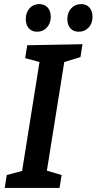

<svg xmlns="http://www.w3.org/2000/svg" viewBox="-20 -918 472 938"><path d="M383 -702 373 -639 294 -615 209 -84 281 -63 271 0H3L13 -63L88 -83L173 -615L103 -634L113 -697ZM106 -825Q106 -857 124.5 -877.5Q143 -898 172 -898Q198 -898 213 -881Q228 -864 228 -836Q228 -804 209 -783.5Q190 -763 161 -763Q136 -763 121 -779.5Q106 -796 106 -825ZM309 -825Q309 -857 328 -877.5Q347 -898 376 -898Q402 -898 417 -881Q432 -864 432 -836Q432 -804 413 -783.5Q394 -763 365 -763Q339 -763 324 -779.5Q309 -796 309 -825Z"/></svg>

Font: Bitter Pro SemiBold
Style: Italic
Weight: 600
Italic angle: -9°
Designer: Sol Matas, and Bitter project Authors
Foundry: Sol Matas
Version: Version 1.010